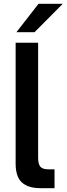

<svg xmlns="http://www.w3.org/2000/svg" viewBox="-20 -987 349 1007"><path d="M193 0Q128 0 95 -30Q62 -60 62 -129V-763H180V-160Q180 -127 191.5 -113Q203 -99 233 -99H266V0ZM161 -818H66L182 -967H309Z"/></svg>

Font: Open Sauce Sans SemiBold
Style: Regular
Weight: 600
Designer: Alfredo Marco Pradil
Foundry: Creative Sauce Fz LLC
Version: Version 1.477